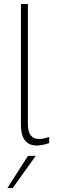

<svg xmlns="http://www.w3.org/2000/svg" viewBox="-20 -717 308 954"><path d="M163.5 6C181 6 202.5 1.5 224.5 -6V-36.5C205 -29.5 187.5 -26.5 173.5 -26.5C138.5 -26.5 118.5 -48.5 118.5 -101.5V-697H84V-96.5C84 -25.5 113 6 163.5 6ZM16.5 217.5H43L157.5 57.5H119Z"/></svg>

Font: HK Grotesk ExtraLight
Style: Regular
Weight: 200
Designer: Alfredo Marco Pradil
Foundry: Hanken Design Co.
Version: Version 3.001;FEAKit 1.0